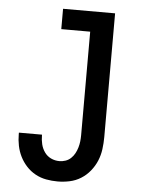

<svg xmlns="http://www.w3.org/2000/svg" viewBox="-53 -777 606 827"><g transform="rotate(5 250.0 -363.5)"><path d="M227 8Q202 8 177.5 3.5Q153 -1 131 -13Q109 -25 92 -43.5Q75 -62 64 -84Q53 -106 48 -130.5Q43 -155 43 -180V-187H143V-183Q143 -164 147.5 -145.5Q152 -127 163 -111.5Q174 -96 191 -88Q208 -80 227 -80Q241 -80 254 -84.5Q267 -89 277 -98.5Q287 -108 293.5 -120Q300 -132 304 -145.5Q308 -159 309.5 -172.5Q311 -186 311 -200V-647H186V-735H411V-200Q411 -174 407.5 -147.5Q404 -121 394 -97Q384 -73 367 -52Q350 -31 327.5 -17Q305 -3 279 2.5Q253 8 227 8Z"/></g></svg>

Font: Iosevka Semibold
Style: Regular
Weight: 600
Monospace: yes
Designer: Belleve Invis
Foundry: Belleve Invis
Version: Version 33.2.3; ttfautohint (v1.8.4)